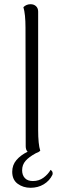

<svg xmlns="http://www.w3.org/2000/svg" viewBox="-20 -719 301 911"><path d="M229 110Q215 139 187.5 155.5Q160 172 125 172Q90 172 64 153Q38 134 38 96Q38 64 58 40.5Q78 17 111 1Q102 -8 102 -25L101 -587Q101 -652 91 -685Q105 -699 125 -699Q141 -699 151 -689.5Q161 -680 161 -664V-103Q161 -34 171 -4Q163 4 150 8Q117 26 101 44.5Q85 63 85 89Q85 112 98 126Q111 140 136 140Q165 140 186.5 124Q208 108 220 87Q233 95 229 110Z"/></svg>

Font: Arima Madurai Light
Style: Regular
Weight: 300
Designer: Joana Correia and Natanael Gama
Foundry: NDISCOVER
Version: Version 1.019